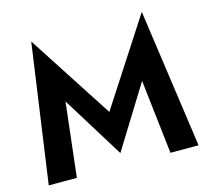

<svg xmlns="http://www.w3.org/2000/svg" viewBox="-105 -859 1076 983"><g transform="rotate(-15 433.0 -367.5)"><path d="M230 -393 433 -65 636 -393 681 0H830L726 -735L433 -283L140 -735L36 0H185Z"/></g></svg>

Font: Jost SemiBold
Style: Regular
Weight: 600
Version: Version 3.710